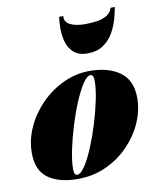

<svg xmlns="http://www.w3.org/2000/svg" viewBox="-84 -806 732 883"><g transform="rotate(-10 282.0 -365.0)"><path d="M272 -739.5Q268.5 -712 295.2 -698.8Q322 -685.5 362.5 -685.5Q389.5 -685.5 416.5 -689Q443.5 -692.5 464.2 -703.8Q485 -715 493 -739.5H512.5Q509 -717 500 -685Q491 -653 473.8 -622.5Q456.5 -592 427 -571.5Q397.5 -551 352.5 -551Q311 -551 288.5 -571.5Q266 -592 257.2 -622.5Q248.5 -653 248.8 -685Q249 -717 252.5 -739.5ZM208.5 10Q121.5 10 70.8 -26Q20 -62 20 -144.5Q20 -204.5 46.2 -262.5Q72.5 -320.5 118 -367.2Q163.5 -414 222.8 -442Q282 -470 348 -470Q435 -470 488.2 -431.2Q541.5 -392.5 541.5 -310Q541.5 -252 516.5 -195.2Q491.5 -138.5 446.5 -92Q401.5 -45.5 340.8 -17.8Q280 10 208.5 10ZM208.5 -9.5Q225 -9.5 245.2 -40Q265.5 -70.5 286 -119.5Q306.5 -168.5 323.8 -224.5Q341 -280.5 351.8 -332.5Q362.5 -384.5 362.5 -420.5Q362.5 -450.5 348 -450.5Q331.5 -450.5 311.2 -419.8Q291 -389 270.5 -340.2Q250 -291.5 232.8 -235.2Q215.5 -179 204.8 -127Q194 -75 194 -39.5Q194 -9.5 208.5 -9.5Z"/></g></svg>

Font: Bodoni* 11pt Fatface
Style: Italic
Weight: 900
Italic angle: -13°
Version: Version 2.3